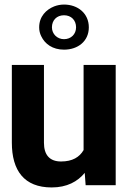

<svg xmlns="http://www.w3.org/2000/svg" viewBox="-20 -813 568 843"><path d="M32 -187C32 -64 86 10 207 10C274 10 321 -16 352 -54L356 0H488V-528H347V-154C329 -123 298 -104 248 -104C197 -104 173 -134 173 -186V-528H32ZM152 -693C152 -679 155 -666 161 -654C177 -620 211 -595 261 -595C322 -595 370 -632 370 -693C370 -754 322 -793 261 -793C246 -793 231 -790 218 -785C183 -771 152 -741 152 -693ZM208 -693C208 -724 229 -746 261 -746C293 -746 314 -724 314 -693C314 -663 292 -641 261 -641C231 -641 208 -664 208 -693Z"/></svg>

Font: Asimov Pro
Style: Bd
Weight: 700
Designer: Google
Version: Version 2.000980; 2014